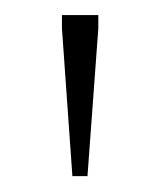

<svg xmlns="http://www.w3.org/2000/svg" viewBox="-20 -702 207 248"><path d="M73.5 -474.5 60 -665.5V-682.5H107V-665.5L93 -474.5Z"/></svg>

Font: Newsreader ExtraLight
Style: Regular
Weight: 250
Designer: Hugues Gentile
Foundry: Production Type
Version: Version 1.003